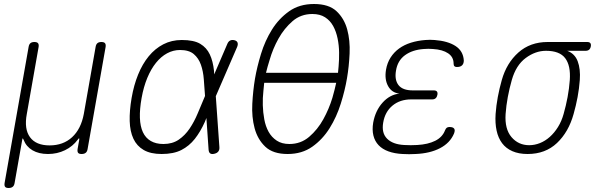

<svg xmlns="http://www.w3.org/2000/svg" viewBox="-20 -760 3040 960"><path d="M23 180Q10 180 5.5 174Q1 168 3 155L123 -525Q125 -538 132 -544Q139 -550 152 -550Q165 -550 170 -544Q175 -538 173 -525L114 -190Q100 -115 130 -74Q160 -33 228 -33Q296 -33 340.5 -74Q385 -115 399 -190L458 -525Q460 -538 467 -544Q474 -550 487 -550Q500 -550 505 -544Q510 -538 508 -525L418 -15Q416 -2 408.5 4Q401 10 388 10Q375 10 370.5 4Q366 -2 368 -15L376 -60Q377 -68 375.5 -68.5Q374 -69 369 -62Q344 -28 305 -9Q266 10 220 10Q174 10 142.5 -8.5Q111 -27 98 -61Q95 -68 93.5 -68Q92 -68 91 -60L53 155Q51 168 43.5 174Q36 180 23 180Z M1077 -24Q1078 -11 1071.5 -2.5Q1065 6 1051 9Q1038 12 1031 7Q1024 2 1023 -11L1012 -170L1004 -150Q982 -101 954 -65.5Q926 -30 887 -10Q848 10 788 10Q733 10 698.5 -10Q664 -30 647 -66.5Q630 -103 628.5 -154.5Q627 -206 638 -270Q649 -334 670.5 -387Q692 -440 723.5 -478.5Q755 -517 796.5 -538.5Q838 -560 889 -560Q949 -560 981 -541Q1013 -522 1029 -488Q1045 -454 1050 -406Q1050 -397 1051 -388L1116 -539Q1121 -552 1130 -557Q1139 -562 1152 -559Q1164 -556 1167.5 -547.5Q1171 -539 1166 -526L1059 -279ZM1005 -280V-282Q1002 -323 999 -363.5Q996 -404 984.5 -436.5Q973 -469 949 -489.5Q925 -510 880 -510Q846 -510 815.5 -493.5Q785 -477 760 -446Q735 -415 716.5 -370.5Q698 -326 688 -270Q678 -214 679.5 -171Q681 -128 694.5 -99Q708 -70 734 -55Q760 -40 797 -40Q842 -40 873.5 -61.5Q905 -83 928 -117Q951 -151 968.5 -193Q986 -235 1003 -275Z M1418 10Q1345 10 1306.5 -26.5Q1268 -63 1253 -119Q1238 -175 1241.5 -241Q1245 -307 1255 -367Q1265 -425 1285 -490.5Q1305 -556 1339.5 -611.5Q1374 -667 1425.5 -703.5Q1477 -740 1550 -740Q1624 -740 1662.5 -704Q1701 -668 1716 -613Q1731 -558 1728 -492.5Q1725 -427 1715 -369Q1705 -309 1684 -242Q1663 -175 1628 -119Q1593 -63 1541.5 -26.5Q1490 10 1418 10ZM1427 -40Q1484 -40 1526 -76Q1568 -112 1596.5 -163.5Q1625 -215 1642 -271Q1654 -313 1661 -346H1301Q1299 -327 1297 -305Q1293 -270 1294 -234Q1295 -198 1301.5 -163Q1308 -128 1323 -101Q1338 -74 1363.5 -57Q1389 -40 1427 -40ZM1670 -396Q1672 -411 1673 -428Q1676 -462 1675.5 -497.5Q1675 -533 1668 -567.5Q1661 -602 1646 -629.5Q1631 -657 1605.5 -673.5Q1580 -690 1542 -690Q1484 -690 1442.5 -654Q1401 -618 1372.5 -567Q1344 -516 1328 -460Q1317 -425 1310 -396Z M2299 -458Q2299 -450 2297 -444Q2295 -438 2290.5 -433.5Q2286 -429 2279.5 -427Q2273 -425 2264 -425Q2260 -425 2257 -426Q2254 -427 2252 -429Q2250 -431 2249 -434.5Q2248 -438 2248 -442Q2248 -475 2220.5 -493.5Q2193 -512 2145 -515Q2134 -516 2122 -516Q2110 -516 2099 -515Q2042 -511 2005 -484Q1968 -457 1960 -407Q1952 -361 1972.5 -334.5Q1993 -308 2044 -308H2149Q2160 -308 2164.5 -302.5Q2169 -297 2167 -286Q2165 -275 2158.5 -269Q2152 -263 2141 -263H2036Q1980 -263 1942.5 -232Q1905 -201 1896 -147Q1887 -95 1915.5 -66.5Q1944 -38 2001 -35Q2017 -34 2033.5 -34Q2050 -34 2066 -35Q2120 -38 2156 -56Q2192 -74 2205 -108Q2207 -113 2209 -116Q2211 -119 2213.5 -121Q2216 -123 2219.5 -124Q2223 -125 2227 -125Q2236 -125 2242 -123Q2248 -121 2251 -116.5Q2254 -112 2253.5 -106Q2253 -100 2250 -92Q2230 -45 2180 -19Q2130 7 2058 10Q2042 11 2025.5 11Q2009 11 1993 10Q1953 8 1922.5 -3Q1892 -14 1873 -34Q1854 -54 1847 -82.5Q1840 -111 1846 -147Q1857 -207 1893 -247Q1929 -287 1977 -292Q1939 -296 1920.5 -329.5Q1902 -363 1910 -411Q1916 -446 1933 -472.5Q1950 -499 1975.5 -517.5Q2001 -536 2034.5 -546.5Q2068 -557 2107 -560Q2118 -561 2130 -561Q2142 -561 2153 -560Q2219 -555 2257.5 -530Q2296 -505 2299 -458Z M2908 -506H2816Q2854 -492 2868.5 -453.5Q2883 -415 2879 -360Q2876 -318 2868 -275Q2860 -232 2848 -190Q2823 -100 2765 -45Q2707 10 2618 10Q2574 10 2542 -4Q2510 -18 2490.5 -44Q2471 -70 2463 -107Q2455 -144 2458 -190Q2461 -232 2469 -275Q2477 -318 2489 -360Q2513 -445 2572 -497.5Q2631 -550 2718 -550H2916Q2927 -550 2931.5 -544.5Q2936 -539 2934 -528Q2932 -517 2925.5 -511.5Q2919 -506 2908 -506ZM2626 -34Q2653 -34 2679.5 -44.5Q2706 -55 2729 -75.5Q2752 -96 2770 -125Q2788 -154 2798 -190Q2810 -232 2818 -275Q2826 -318 2829 -360Q2834 -432 2806 -469Q2778 -506 2710 -506Q2657 -506 2608.5 -470Q2560 -434 2539 -360Q2527 -318 2519 -275Q2511 -232 2508 -190Q2503 -115 2537.5 -74.5Q2572 -34 2626 -34Z"/></svg>

Font: Maple Mono Thin
Style: Italic
Weight: 250
Italic angle: -10°
Monospace: yes
Designer: subframe7536
Version: Version 7.000